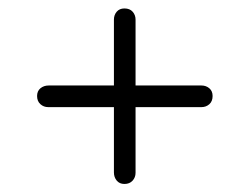

<svg xmlns="http://www.w3.org/2000/svg" viewBox="-20 -574 606 466"><path d="M70 -341Q70 -353 78.2 -359.8Q86.5 -366.5 98 -366.5H469Q480 -366.5 488 -359.8Q496 -353 496 -341Q496 -328 488 -321Q480 -314 469 -314H97Q86 -314 78 -321.2Q70 -328.5 70 -341ZM282 -127.5Q270 -127.5 263.2 -135.8Q256.5 -144 256.5 -155.5V-526.5Q256.5 -537.5 263.2 -545.5Q270 -553.5 282 -553.5Q295 -553.5 302 -545.5Q309 -537.5 309 -526.5V-154.5Q309 -143.5 301.8 -135.5Q294.5 -127.5 282 -127.5Z"/></svg>

Font: Fraunces 9pt S100 Light
Style: Regular
Weight: 300
Version: Version 1.000; ttfautohint (v1.8.3)